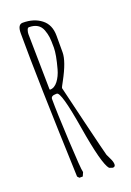

<svg xmlns="http://www.w3.org/2000/svg" viewBox="-134 -718 538 786"><g transform="rotate(-20 134.5 -325.0)"><path d="M49.8 -628.9Q49.8 -667 71.8 -667Q120.6 -667 152.3 -642.3Q184.1 -617.7 184.1 -569.8V-497.1Q184.1 -458.5 145 -386.7Q131.8 -362.8 131.8 -360.6Q131.8 -358.4 169.7 -202.4Q207.5 -46.4 209.5 -41.5Q211.4 -36.6 219.2 -21Q227.1 -5.4 227.1 5.9Q227.1 17.1 215.8 17.1L201.2 12.2Q177.7 -14.2 149.9 -183.1Q123 -346.2 104 -346.2H100.1Q78.1 -346.2 78.1 -332Q78.1 -277.3 84.5 -150.1Q90.8 -22.9 95.2 -7.8L87.9 8.8H73.2L65.9 1Q49.8 -432.1 49.8 -628.9ZM78.1 -615.2 82 -373 84 -371.1Q103 -371.1 118.2 -390.9Q133.3 -410.6 141.1 -439Q157.2 -497.6 157.2 -527.8Q157.2 -558.1 155.3 -573.5Q153.3 -588.9 147 -606Q133.8 -641.1 89.8 -641.1Q84 -641.1 81.1 -631.8Q78.1 -622.6 78.1 -615.2Z"/></g></svg>

Font: Amatic SC
Style: Regular
Weight: 400
Version: Version 1.004